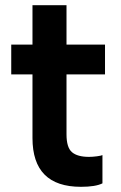

<svg xmlns="http://www.w3.org/2000/svg" viewBox="-20 -700 461 733"><path d="M233.9 -529.8H380.9V-416H233.9V-187Q233.9 -136.7 254.9 -118.9Q275.9 -101.1 319.8 -101.1Q333.5 -101.1 350.1 -103.3Q366.7 -105.5 371.1 -107.9V0Q344.7 13.2 289.1 13.2Q104 13.2 104 -172.9V-416H22.9V-529.8H104V-680.2H233.9Z"/></svg>

Font: Cooper Hewitt
Style: Semibold
Weight: 709
Designer: Village Type and Design LLC
Foundry: Cooper Hewitt Smithsonian Design Museum
Version: 1.000